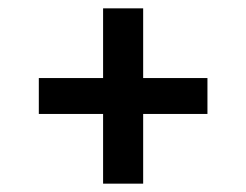

<svg xmlns="http://www.w3.org/2000/svg" viewBox="-20 -555 590 460"><path d="M227 -115V-282H73V-368H227V-535H323V-368H477V-282H323V-115Z"/></svg>

Font: Lode Dark Term
Style: Bold
Weight: 700
Monospace: yes
Designer: Belleve Invis
Foundry: Belleve Invis
Version: Version 29.2.0